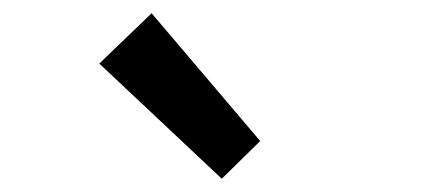

<svg xmlns="http://www.w3.org/2000/svg" viewBox="-20 -914 655 290"><path d="M315 -644 373 -701 209 -894 130 -818Z"/></svg>

Font: Noto Sans CJK HK Medium
Style: Regular
Weight: 500
Designer: Ryoko NISHIZUKA 西塚涼子 (kana, bopomofo & ideographs); Paul D. Hunt (Latin, Greek & Cyrillic); Sandoll Communications 산돌커뮤니
Foundry: Adobe
Version: Version 2.004;hotconv 1.0.118;makeotfexe 2.5.65603